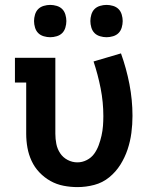

<svg xmlns="http://www.w3.org/2000/svg" viewBox="-20 -756 640 784"><path d="M296 8Q268 8 239.5 2.5Q211 -3 186 -17Q161 -31 141 -52Q121 -73 109 -99Q97 -125 92 -153Q87 -181 87 -210V-419H41V-520H206V-210Q206 -189 210 -168.5Q214 -148 225.5 -130.5Q237 -113 256 -103Q275 -93 296 -93Q316 -93 334.5 -102.5Q353 -112 364.5 -128Q376 -144 383 -163Q390 -182 394.5 -202Q399 -222 400.5 -242Q402 -262 402 -282Q402 -339 391 -395Q380 -451 362 -505L474 -538Q496 -477 508.5 -412.5Q521 -348 521 -283Q521 -248 516.5 -213.5Q512 -179 501 -146Q490 -113 471.5 -83.5Q453 -54 426 -32Q399 -10 365 -1Q331 8 296 8ZM415 -604Q402 -604 388.5 -608Q375 -612 366 -621Q357 -630 353 -643.5Q349 -657 349 -670Q349 -683 353 -696.5Q357 -710 366 -719Q375 -728 388.5 -732Q402 -736 415 -736Q428 -736 441.5 -732Q455 -728 464 -719Q473 -710 477 -696.5Q481 -683 481 -670Q481 -657 477 -643.5Q473 -630 464 -621Q455 -612 441.5 -608Q428 -604 415 -604ZM185 -604Q172 -604 158.5 -608Q145 -612 136 -621Q127 -630 123 -643.5Q119 -657 119 -670Q119 -683 123 -696.5Q127 -710 136 -719Q145 -728 158.5 -732Q172 -736 185 -736Q198 -736 211.5 -732Q225 -728 234 -719Q243 -710 247 -696.5Q251 -683 251 -670Q251 -657 247 -643.5Q243 -630 234 -621Q225 -612 211.5 -608Q198 -604 185 -604Z"/></svg>

Font: Iosevka Etoile
Style: Bold
Weight: 700
Designer: Belleve Invis
Foundry: Belleve Invis
Version: Version 28.1.0; ttfautohint (v1.8.4)